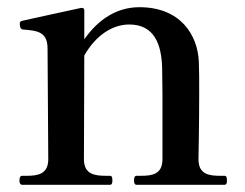

<svg xmlns="http://www.w3.org/2000/svg" viewBox="-20 -513 681 533"><path d="M591 -25C560 -25 531 -29 531 -71C531 -71 533 -172 533 -256C533 -289 533 -320 532 -341C529 -416 481 -493 367 -493C303 -493 252 -458 214 -404V-484C214 -489 211 -492 205 -491C174 -484 70 -462 45 -456C41 -455 38 -455 36 -452C35 -451 35 -449 35 -447C35 -442 35 -432 44 -431C85 -428 112 -424 112 -378L114 -71C114 -29 84 -25 54 -25H42C36 -25 34 -20 34 -12C34 -5 36 0 42 0H285C291 0 292 -5 292 -12C292 -20 291 -25 285 -25H274C243 -25 213 -29 213 -71L214 -359C246 -415 292 -445 339 -445C410 -445 428 -387 430 -327C430 -312 431 -283 431 -251V-71C431 -29 402 -25 372 -25H359C354 -25 352 -20 352 -12C352 -5 354 0 359 0H603C609 0 610 -5 610 -12C610 -20 609 -25 603 -25Z"/></svg>

Font: Shippori Mincho OTF SemiBold
Style: Regular
Weight: 600
Designer: FONTDASU
Foundry: FONTDASU / Google Inc. / but / Adobe
Version: Version 3.300;hotconv 1.0.109;makeotfexe 2.5.65596